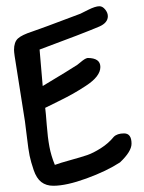

<svg xmlns="http://www.w3.org/2000/svg" viewBox="-20 -592 463 616"><path d="M107 -433 117 -316Q207 -370 228 -384Q231 -386 238 -392Q245 -398 250.5 -401.5Q256 -405 261 -406Q302 -406 302 -377Q302 -362 290.5 -347Q279 -332 256 -317Q233 -302 214.5 -291.5Q196 -281 165.5 -266Q135 -251 125 -246Q127 -231 130 -191Q133 -151 138.5 -121.5Q144 -92 156 -63Q172 -69 206.5 -78.5Q241 -88 260 -94.5Q279 -101 303.5 -116.5Q328 -132 345 -153Q356 -164 378 -164Q402 -164 402 -131Q402 -106 365 -71Q322 -43 257.5 -19.5Q193 4 151 4Q128 4 112.5 -8Q97 -20 88 -46.5Q79 -73 75 -92.5Q71 -112 66.5 -151Q62 -190 60 -203Q29 -399 27 -412Q25 -426 25 -432Q25 -457 37.5 -468.5Q50 -480 84 -491Q103 -497 238 -548Q240 -549 263 -560.5Q286 -572 299 -572Q309 -572 317.5 -561.5Q326 -551 326 -540Q326 -519 299 -507Q250 -486 107 -433Z"/></svg>

Font: Because We Organize
Style: Regular
Weight: 400
Designer: Liz Wetzel, Aaron Williamson, Russ McMullin
Foundry: Red Hat
Version: Version 1.000